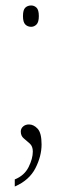

<svg xmlns="http://www.w3.org/2000/svg" viewBox="-20 -528 226 702"><path d="M94 -430Q81 -430 72.5 -438.5Q64 -447 64 -469Q64 -492 72.5 -500Q81 -508 94 -508Q105 -508 113.5 -500Q122 -492 122 -469Q122 -447 113.5 -438.5Q105 -430 94 -430ZM34 128Q69 114 84.5 83Q100 52 100 26Q100 7 89 -3Q78 -13 67 -22Q56 -31 56 -47Q56 -58 64.5 -65.5Q73 -73 86 -73Q103 -73 117.5 -57.5Q132 -42 132 0Q132 43 109.5 87Q87 131 34 154Z"/></svg>

Font: Noto Serif Myanmar ExtraCondensed Thin
Style: Regular
Weight: 100
Width: 2
Designer: Ben Mitchell and the Monotype Design Team
Foundry: Monotype Imaging Inc.
Version: Version 2.106; ttfautohint (v1.8.4.7-5d5b)